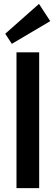

<svg xmlns="http://www.w3.org/2000/svg" viewBox="-20 -970 287 990"><path d="M182 -700V0H65V-700ZM239 -861 41 -744 7 -796 181 -950Z"/></svg>

Font: Pathway Extreme Condensed SemiBold
Style: Regular
Weight: 600
Width: 3
Version: Version 1.001;gftools[0.9.26]